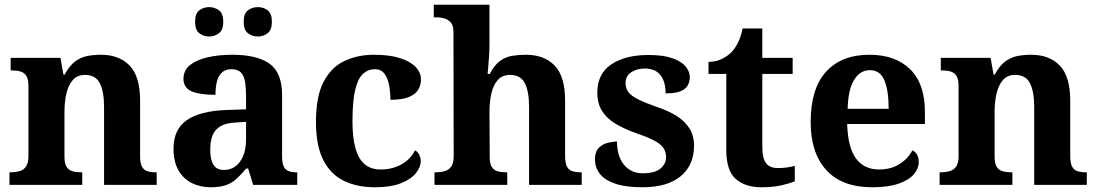

<svg xmlns="http://www.w3.org/2000/svg" viewBox="-20 -780 4631 810"><path d="M20 0V-53H22Q45 -53 62.5 -58Q80 -63 90 -77.7Q100 -92.4 100 -121.8V-417.6Q100 -446 91 -460Q82 -474 66 -478.5Q50 -483 28 -483H25V-536H235L247.7 -465H252.5Q273 -503 296.5 -520.5Q320 -538 347.3 -543.5Q374.7 -549 405.9 -549Q483 -549 527 -503.2Q571 -457.4 571 -356V-123.5Q571 -93 578.5 -78Q586 -63 601 -58Q616 -53 638 -53H641V0H419V-329Q419 -394 401.1 -429Q383.3 -464 338.8 -464Q306 -464 287.2 -442.5Q268.3 -420.9 260.2 -385.5Q252 -350.1 252 -309V-118Q252 -90 261 -76Q270 -62 286 -57.5Q302 -53 324 -53H327V0Z M869 10Q825 10 789.5 -7.5Q754 -25 733 -61.4Q712 -97.7 712 -153Q712 -234 768 -273Q824 -312 936 -316L1018 -318.8V-374Q1018 -407.6 1014 -433.3Q1010 -459 997 -473.5Q984 -488 956.5 -488Q931 -488 916 -474Q901 -460 895 -435.5Q889 -411 889 -380Q822 -380 788 -395Q754 -410 754 -447Q754 -483.8 782 -505.9Q810 -528 856.9 -538.5Q903.8 -549 959.8 -549Q1065 -549 1117.5 -511Q1170 -473 1170 -379.4V-124.1Q1170 -96.6 1175.5 -81.3Q1181 -66 1194.7 -59.5Q1208.4 -53 1230 -53H1234V0H1048L1027 -69H1018.4Q996 -42 976.5 -24.5Q957 -7 932 1.5Q907 10 869 10ZM923.8 -63Q953 -63 973.8 -78.7Q994.7 -94.3 1006.3 -123.3Q1018 -152.3 1018 -191V-266L973 -263Q933 -261 909.9 -247.3Q886.9 -233.5 876.9 -209.3Q867 -185.1 867 -149.4Q867 -121 873 -101.5Q879 -82 891.8 -72.5Q904.6 -63 923.8 -63ZM1068 -626Q1044 -626 1026 -639.8Q1008 -653.6 1008 -687.7Q1008 -723 1026 -736.5Q1044 -750 1068 -750Q1091 -750 1109 -736.7Q1127 -723.4 1127 -688Q1127 -653.7 1109 -639.8Q1091 -626 1068 -626ZM862 -626Q839 -626 821 -639.8Q803 -653.6 803 -687.7Q803 -723 821 -736.5Q839 -750 862 -750Q885 -750 903.5 -736.7Q922 -723.4 922 -688Q922 -653.7 903.5 -639.8Q885 -626 862 -626Z M1561 10Q1488 10 1432 -16.5Q1376 -43 1344.5 -103.5Q1313 -164 1313 -266Q1313 -374 1345.5 -435.5Q1378 -497 1433.5 -523Q1489 -549 1558 -549Q1623 -549 1667 -535Q1711 -521 1733.5 -497.5Q1756 -474 1756 -444Q1756 -423 1745.5 -403.5Q1735 -384 1707 -371.5Q1679 -359 1627 -359Q1627 -394 1621 -423Q1615 -452 1601 -470Q1587 -488 1562 -488Q1533 -488 1511.5 -468.5Q1490 -449 1478.5 -401Q1467 -353 1467 -267Q1467 -200 1479.5 -155Q1492 -110 1518 -87.5Q1544 -65 1586 -65Q1621 -65 1649.5 -75.5Q1678 -86 1699 -104.5Q1720 -123 1731 -146Q1743 -139 1749 -126.5Q1755 -114 1755 -100Q1755 -75 1734.5 -49.5Q1714 -24 1671.5 -7Q1629 10 1561 10Z M1813 0V-53H1815Q1838 -53 1855.6 -57.8Q1873.1 -62.6 1883.6 -77.4Q1894 -92.3 1894 -122L1893 -646Q1893 -672.9 1881 -686Q1869 -699 1852.5 -703Q1836 -707 1822 -707H1810V-760H2045V-595Q2045 -569 2043 -539.6Q2041 -510.2 2039 -489.1Q2037 -468 2037 -468H2046Q2066 -506 2089.5 -523Q2113 -540 2140.5 -544.5Q2168 -549 2198.6 -549Q2276 -549 2320 -503.2Q2364 -457.4 2364 -356V-123.5Q2364 -93 2371.5 -78Q2379 -63 2394 -58Q2409 -53 2431 -53H2434V0H2212V-329Q2212 -394 2194.2 -429Q2176.4 -464 2132 -464Q2099 -464 2080 -442.5Q2061 -421 2053 -385.5Q2045 -350 2045 -309L2046 -118Q2046 -90 2054.5 -76Q2063 -62 2079 -57.5Q2095 -53 2117 -53H2120V0Z M2691 10Q2619 10 2574.5 -5.5Q2530 -21 2510 -47.5Q2490 -74 2490 -107Q2490 -140 2506 -156Q2522 -172 2544 -177.5Q2566 -183 2583 -183Q2583 -121 2612.5 -85Q2642 -49 2691 -49Q2743 -49 2766.5 -69Q2790 -89 2790 -117Q2790 -139 2779 -155.5Q2768 -172 2741 -186.5Q2714 -201 2667 -217Q2613 -236 2576 -258.5Q2539 -281 2519.5 -312.5Q2500 -344 2500 -389Q2500 -469 2559 -508.5Q2618 -548 2715 -548Q2778 -548 2816.5 -534.5Q2855 -521 2872.5 -499.5Q2890 -478 2890 -455Q2890 -421 2866.5 -403.5Q2843 -386 2788 -386Q2788 -436 2766 -463.5Q2744 -491 2700 -491Q2668 -491 2643.5 -475.5Q2619 -460 2619 -429Q2619 -408 2630.5 -392Q2642 -376 2672 -361Q2702 -346 2756 -327Q2801 -312 2835 -290.5Q2869 -269 2888.5 -238.5Q2908 -208 2908 -166Q2908 -83 2851.5 -36.5Q2795 10 2691 10Z M3191 10Q3124 10 3084 -25Q3044 -60 3044 -148V-468H2969V-519Q3001 -519 3026.5 -532Q3052 -545 3067 -561Q3082 -577 3094 -601.5Q3106 -626 3113 -660H3196V-536H3324V-468H3196V-158Q3196 -113 3211.5 -92Q3227 -71 3262 -71Q3282 -71 3299.5 -73.5Q3317 -76 3333 -80V-15Q3317 -8 3280.5 1Q3244 10 3191 10Z M3659 10Q3532 10 3466 -62.5Q3400 -135 3400 -265Q3400 -406 3465 -477.5Q3530 -549 3648 -549Q3757 -549 3819.5 -488Q3882 -427 3882 -308V-257H3554Q3557 -157 3591.5 -111Q3626 -65 3688 -65Q3740 -65 3776 -88.5Q3812 -112 3829 -146Q3843 -139 3849.5 -126.5Q3856 -114 3856 -97Q3856 -69 3835 -44.5Q3814 -20 3770.5 -5Q3727 10 3659 10ZM3729 -321Q3729 -398 3711 -441Q3693 -484 3650 -484Q3608 -484 3583 -442.5Q3558 -401 3556 -321Z M3944 0V-53H3946Q3969 -53 3986.5 -58Q4004 -63 4014 -77.7Q4024 -92.4 4024 -121.8V-417.6Q4024 -446 4015 -460Q4006 -474 3990 -478.5Q3974 -483 3952 -483H3949V-536H4159L4171.7 -465H4176.5Q4197 -503 4220.5 -520.5Q4244 -538 4271.3 -543.5Q4298.7 -549 4329.9 -549Q4407 -549 4451 -503.2Q4495 -457.4 4495 -356V-123.5Q4495 -93 4502.5 -78Q4510 -63 4525 -58Q4540 -53 4562 -53H4565V0H4343V-329Q4343 -394 4325.1 -429Q4307.3 -464 4262.8 -464Q4230 -464 4211.2 -442.5Q4192.3 -420.9 4184.2 -385.5Q4176 -350.1 4176 -309V-118Q4176 -90 4185 -76Q4194 -62 4210 -57.5Q4226 -53 4248 -53H4251V0Z"/></svg>

Font: Noto Serif Armenian
Style: Regular
Weight: 400
Designer: Monotype Design Team
Foundry: Monotype Imaging Inc.
Version: Version 2.007